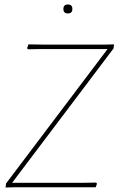

<svg xmlns="http://www.w3.org/2000/svg" viewBox="-20 -836 529 857"><path d="M263 -796Q263 -816 283 -816Q303 -816 303 -796Q303 -776 283 -776Q263 -776 263 -796ZM489 -638 487 -620 34 -20H344L409 -21L413 -16L407 0H39L5 1L7 -17L460 -617H160L105 -616L101 -621L107 -638L168 -637H454Z"/></svg>

Font: Alegreya Sans Thin
Style: Italic
Weight: 100
Italic angle: -7°
Designer: Juan Pablo del Peral
Foundry: Huerta Tipografica
Version: Version 2.007